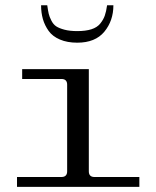

<svg xmlns="http://www.w3.org/2000/svg" viewBox="-20 -724 606 744"><path d="M279.3 -558.6Q240.7 -558.6 212.2 -570.8Q183.6 -583 168.5 -604.2Q153.3 -625.5 146.2 -650.1Q139.2 -674.8 139.2 -703.6H163.1Q166 -682.6 168.7 -670.9Q171.4 -659.2 179 -644.3Q186.5 -629.4 198 -621.8Q209.5 -614.3 230 -608.9Q250.5 -603.5 279.3 -603.5Q312 -603.5 334.2 -610.6Q356.4 -617.7 368.4 -632.6Q380.4 -647.5 386 -663.3Q391.6 -679.2 395 -703.6H419.4Q419.4 -643.6 384.3 -601.1Q349.1 -558.6 279.3 -558.6ZM45.9 0V-38.1H217.8Q240.2 -38.1 240.2 -60.1V-396Q240.2 -418 217.8 -418H65.9V-456.1H324.2V-60.1Q324.2 -38.1 346.2 -38.1H520V0Z"/></svg>

Font: New Heterodox Mono
Style: Book
Weight: 400
Designer: Hao Chi Kiang <hello@hckiang.com>, Alexey Kryukov <alexios@thessalonica.org.ru>
Version: Version 0.0.3